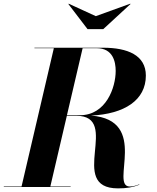

<svg xmlns="http://www.w3.org/2000/svg" viewBox="-58 -1007 844 1034"><path d="M458 -920 312 -987 310 -985.5 413.5 -850H498L645 -985.5L643 -987ZM-37.5 -2.5V0H322.5V-2.5H213L302 -383.5H352.5C598.5 -383.5 299.5 7.5 577.5 7.5C623.5 7.5 656.5 2 692.5 -12L691.5 -14C674.5 -7.5 657 -2.5 641 -2.5C531.5 -2.5 750 -361 432 -384.5C613 -393 727.5 -468 727.5 -600C727.5 -710 628.5 -750 497.5 -750H127.5V-747.5H232L58 -2.5ZM462.5 -747.5C550.5 -747.5 565 -674 565 -625C565 -536 513.5 -386.5 372.5 -386.5H302.5L387 -747.5Z"/></svg>

Font: Bodoni* 72pt
Style: Bold Italic
Weight: 700
Italic angle: -13°
Version: Version 2.3